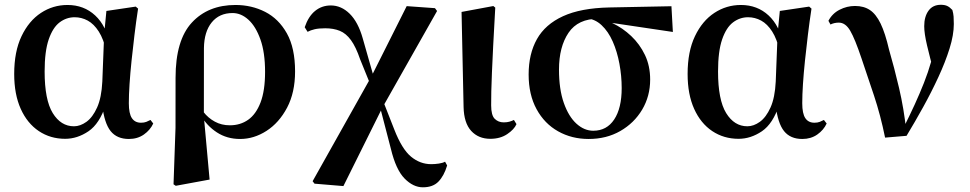

<svg xmlns="http://www.w3.org/2000/svg" viewBox="-20 -573 4113 814"><path d="M256.3 15.5Q193.6 15.5 144.7 -17.2Q95.7 -49.9 68 -111.3Q40.2 -172.8 40.2 -259.4Q40.2 -354.6 71.3 -419.6Q102.3 -484.6 153.6 -518.3Q204.8 -551.9 266.1 -551.9Q335.7 -551.9 383.5 -507.5Q431.3 -463.2 446 -381.8H452.5L431.2 -353.7Q419.2 -407.4 398.7 -439.4Q378.2 -471.4 352 -485.7Q325.8 -499.9 296.4 -499.9Q261.7 -499.9 232.8 -478.2Q204 -456.5 186.6 -406.1Q169.2 -355.7 169.2 -269.8Q169.2 -149.6 203.6 -93.6Q238.1 -37.6 293.5 -37.6Q320.2 -37.6 346.6 -56.6Q372.9 -75.6 391.7 -117.3Q410.5 -159.1 413.8 -227.4L421.6 -428L431.1 -526.6L555.4 -545L565.4 -536.5Q556.9 -481.4 550.1 -424.9Q543.2 -368.4 537.7 -315.4Q532.2 -262.4 529.2 -216.4Q526.2 -170.4 526.2 -135.4Q526.2 -91.4 539.2 -72.1Q552.2 -52.7 577.7 -52.7Q590.9 -52.7 600.2 -56.3Q609.5 -60 618 -64.5L629.7 -49.4Q617 -21.7 590 -2.7Q563 16.2 526.5 16.2Q475.9 16.2 449.1 -17.1Q422.3 -50.5 413.4 -127.3L428.4 -128.7Q402.2 -48.4 355 -16.4Q307.8 15.5 256.3 15.5Z M715.7 208.4 724.1 -31.5 724.3 -243.1Q724.3 -402.7 793.4 -477.3Q862.4 -551.9 978.5 -551.9Q1046.7 -551.9 1104.1 -522.7Q1161.6 -493.4 1196.3 -431.4Q1231 -369.4 1231 -270Q1231 -180.9 1197.2 -116.7Q1163.3 -52.5 1110 -18.2Q1056.6 16.2 998 16.2Q942.4 16.2 899.7 -11.6Q856.9 -39.4 830.9 -84.8H826.5L842.4 -98.6Q862.6 -72.5 891 -57.2Q919.3 -41.8 954.5 -41.8Q998.8 -41.8 1032.1 -65.2Q1065.4 -88.6 1084.6 -138.6Q1103.8 -188.7 1103.8 -268.3Q1103.8 -350.3 1084.1 -405.7Q1064.4 -461.1 1033.2 -489.4Q1002.1 -517.7 966 -517.7Q910 -517.7 877.8 -478.3Q845.6 -438.9 844.6 -369.3L844.3 -86.8L844.7 -74.4L868.6 188.3L725.2 214.7Z M1313.4 205.7 1305.4 195.2 1554.4 -248.5 1704.2 -547 1824.1 -538.4 1833 -526.4 1601.2 -116.8 1435.9 215.9ZM1772.8 221.1Q1731.8 221.1 1695.1 183.7Q1658.4 146.3 1637.3 58.3L1588.9 -127.7H1578.5L1602.7 -148.6L1651.6 -23.9Q1684 59.2 1722.5 91.1Q1761.1 123 1808.1 123Q1823.9 123 1840.6 120.5Q1857.3 118 1866.9 112.5L1875.7 128.5Q1862.5 172.4 1839 196.7Q1815.6 221.1 1772.8 221.1ZM1552.1 -209.8 1506.8 -321.5Q1488.8 -374.3 1467.9 -402.9Q1447.1 -431.5 1420.5 -442.3Q1394 -453.1 1358.8 -453.1Q1331.3 -453.1 1314 -449Q1296.7 -444.9 1284 -438.1L1271.8 -457.5Q1287.5 -503.8 1316 -526.8Q1344.5 -549.9 1382.5 -549.9Q1426.8 -549.9 1462.6 -514.7Q1498.3 -479.4 1517.7 -410.9L1568.8 -231.6H1581.9Z M2058.8 15.5Q2008.4 15.5 1977.6 -18.1Q1946.9 -51.7 1945.4 -119.2L1936.8 -522.4L2071.5 -547.4L2079.7 -540.7Q2074.3 -445.9 2070.9 -378.9Q2067.6 -311.9 2065.6 -265.3Q2063.6 -218.6 2062.9 -185.7Q2062.3 -152.8 2062.3 -126.4Q2062.3 -84 2077.6 -69.1Q2092.9 -54.2 2115.5 -54.2Q2129.7 -54.2 2140 -57.2Q2150.3 -60.2 2158.8 -64.5L2169.7 -46.8Q2160 -24.2 2130.4 -4.4Q2100.8 15.5 2058.8 15.5Z M2475.5 16.2Q2403.9 16.2 2346.1 -16.3Q2288.3 -48.7 2254.8 -110.2Q2221.2 -171.8 2221.2 -257.1Q2221.2 -344.6 2256.4 -407.2Q2291.5 -469.7 2367 -504.3Q2442.4 -538.9 2563.5 -541.4L2826.6 -546.6L2832.7 -437.5L2544.8 -480.3L2517.9 -493.5Q2430.8 -494 2390.4 -434.2Q2349.9 -374.4 2349.9 -277.8Q2349.9 -194.4 2370.4 -136.5Q2390.8 -78.6 2424 -48.6Q2457.1 -18.7 2495.2 -18.7Q2552.3 -18.7 2584 -66.6Q2615.7 -114.5 2615.7 -199.6Q2615.7 -251.2 2606.1 -302.6Q2596.6 -354.1 2577.8 -396.8Q2559 -439.5 2530.4 -466.3Q2501.8 -493.2 2464.2 -495.5L2485.9 -504.5Q2531.2 -496.4 2575.6 -475.4Q2620 -454.4 2656.1 -420.2Q2692.3 -385.9 2714.4 -339.8Q2736.4 -293.6 2736.4 -235.7Q2736.4 -165.4 2702.5 -108.2Q2668.5 -51.1 2609.8 -17.5Q2551.1 16.2 2475.5 16.2Z M3111.3 15.5Q3048.6 15.5 2999.7 -17.2Q2950.7 -49.9 2923 -111.3Q2895.2 -172.8 2895.2 -259.4Q2895.2 -354.6 2926.3 -419.6Q2957.3 -484.6 3008.6 -518.3Q3059.8 -551.9 3121.1 -551.9Q3190.7 -551.9 3238.5 -507.5Q3286.3 -463.2 3301 -381.8H3307.5L3286.2 -353.7Q3274.2 -407.4 3253.7 -439.4Q3233.2 -471.4 3207 -485.7Q3180.8 -499.9 3151.4 -499.9Q3116.7 -499.9 3087.8 -478.2Q3059 -456.5 3041.6 -406.1Q3024.2 -355.7 3024.2 -269.8Q3024.2 -149.6 3058.6 -93.6Q3093.1 -37.6 3148.5 -37.6Q3175.2 -37.6 3201.6 -56.6Q3227.9 -75.6 3246.7 -117.3Q3265.5 -159.1 3268.8 -227.4L3276.6 -428L3286.1 -526.6L3410.4 -545L3420.4 -536.5Q3411.9 -481.4 3405.1 -424.9Q3398.2 -368.4 3392.7 -315.4Q3387.2 -262.4 3384.2 -216.4Q3381.2 -170.4 3381.2 -135.4Q3381.2 -91.4 3394.2 -72.1Q3407.2 -52.7 3432.7 -52.7Q3445.9 -52.7 3455.2 -56.3Q3464.5 -60 3473 -64.5L3484.7 -49.4Q3472 -21.7 3445 -2.7Q3418 16.2 3381.5 16.2Q3330.9 16.2 3304.1 -17.1Q3277.3 -50.5 3268.4 -127.3L3283.4 -128.7Q3257.2 -48.4 3210 -16.4Q3162.8 15.5 3111.3 15.5Z M3732.4 10.4Q3713 -85.1 3685.4 -167.9Q3657.8 -250.6 3632.4 -325.6Q3604.6 -408.5 3584.5 -442.8Q3564.4 -477.1 3536.3 -477.1Q3516.9 -477.1 3500.9 -469.1L3492.2 -484.7Q3508.4 -515.8 3539.5 -531.7Q3570.5 -547.7 3604.9 -547.7Q3642.3 -547.7 3668 -530.5Q3693.8 -513.4 3713.4 -473.1Q3733 -432.7 3749.2 -362.4Q3770.9 -288.2 3791.6 -200Q3812.3 -111.8 3822.2 -18.2H3804.1L3811.6 -33.3Q3837.1 -84.4 3858.3 -130.6Q3879.4 -176.8 3897.1 -221.5Q3914.8 -266.3 3928.4 -313.9Q3942 -361.6 3952.6 -415.3L3942.2 -256.3Q3922.1 -330.2 3910.2 -380.8Q3898.3 -431.4 3898.3 -462Q3898.3 -502.5 3916.5 -527.6Q3934.6 -552.7 3969 -552.7Q3985.5 -552.7 3996.3 -547.5Q4007 -542.3 4017.6 -530.7Q4021.8 -516.3 4022.8 -503Q4023.8 -489.8 4023.8 -471.2Q4023.8 -425.1 4005.8 -367.5Q3987.9 -310 3958.5 -246.5Q3929.2 -183 3893.8 -119Q3858.5 -55.1 3823.4 2.8Z"/></svg>

Font: Noto Serif SC ExtraLight
Style: Regular
Weight: 200
Designer: Ryoko NISHIZUKA 西塚涼子 (kana & ideographs); Frank Grießhammer (Latin, Greek & Cyrillic); Wenlong ZHANG 张文龙 (bopomofo); San
Foundry: Adobe
Version: Version 2.002-H1;hotconv 1.1.0;makeotfexe 2.6.0